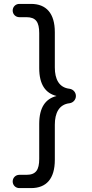

<svg xmlns="http://www.w3.org/2000/svg" viewBox="-20 -815 474 984"><path d="M79 149H139C217 149 261 102 261 4V-176C261 -235 282 -280 337 -286C356 -289 369 -305 369 -323C369 -341 356 -357 337 -360C282 -366 261 -410 261 -469V-650C261 -747 217 -795 139 -795H79C60 -795 45 -780 45 -761C45 -742 60 -727 79 -727H115C164 -727 181 -702 181 -645V-466C181 -382 213 -337 270 -323C213 -309 181 -264 181 -180V-1C181 56 164 81 115 81H79C60 81 45 96 45 115C45 134 60 149 79 149Z"/></svg>

Font: 寒蝉半圆体
Style: Regular
Weight: 400
Designer: Yoshimichi Ohira & Warren
Foundry: ChillType
Version: Version 1.800;Glyphs 3.1.1 (3135)